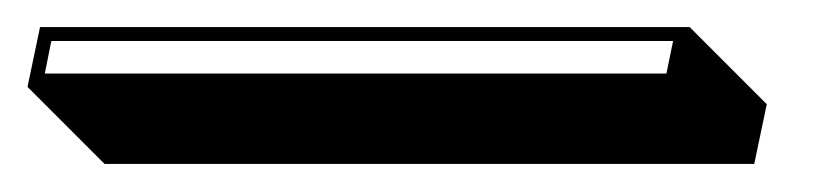

<svg xmlns="http://www.w3.org/2000/svg" viewBox="-48 90 610 141"><path d="M458.5 109.9 515.1 166.5 505.9 210.4H28.8L-27.8 153.8L-18.6 109.9ZM446.3 120.1H-10.3L-15.1 144H441.4Z"/></svg>

Font: Linux Biolinum Shadow O
Style: Italic
Weight: 400
Italic angle: -12°
Designer: Philipp H. Poll
Foundry: Philipp H. Poll
Version: Version 0.6.2